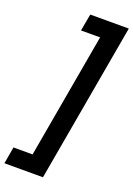

<svg xmlns="http://www.w3.org/2000/svg" viewBox="-210 -877 773 1114"><g transform="rotate(20 176.5 -320.5)"><path d="M-29 170 -11 66H107L243 -706H125L144 -811H382L209 170Z"/></g></svg>

Font: Rethink Sans
Style: Bold Italic
Weight: 700
Italic angle: -10°
Designer: The Rethink Sans project authors (Hans Thiessen). DM Sans designed by Colophon Foundry.
Foundry: Rethink Communications LLC
Version: Version 1.001